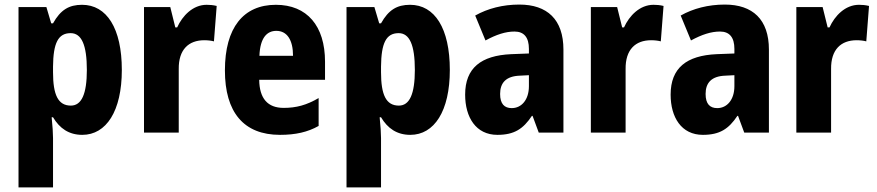

<svg xmlns="http://www.w3.org/2000/svg" viewBox="-20 -580 3836 840"><path d="M339 -559C282 -559 245 -537 212 -478H204L183 -549H61V240H212V24C212 2 210 -27 206 -67H212C241 -18 282 10 340 10C445 10 513 -94 513 -274C513 -456 447 -559 339 -559ZM289 -435C337 -435 360 -383 360 -274C360 -169 337 -118 290 -118C234 -118 212 -165 212 -264V-289C213 -391 234 -435 289 -435Z M884 -559C824 -559 778 -511 755 -460H747L725 -549H610V0H762V-278C761 -363 805 -404 874 -404C889 -404 906 -402 916 -399L928 -554C912 -558 897 -559 884 -559Z M1187 -559C1045 -559 964 -459 964 -272C964 -89 1046 10 1205 10C1273 10 1326 -2 1374 -29V-151C1321 -120 1276 -108 1221 -108C1151 -108 1115 -149 1114 -231H1402V-310C1402 -467 1323 -559 1187 -559ZM1189 -445C1236 -445 1262 -405 1262 -336H1115C1118 -415 1148 -445 1189 -445Z M1774 -559C1717 -559 1680 -537 1647 -478H1639L1618 -549H1496V240H1647V24C1647 2 1645 -27 1641 -67H1647C1676 -18 1717 10 1775 10C1880 10 1948 -94 1948 -274C1948 -456 1882 -559 1774 -559ZM1724 -435C1772 -435 1795 -383 1795 -274C1795 -169 1772 -118 1725 -118C1669 -118 1647 -165 1647 -264V-289C1648 -391 1669 -435 1724 -435Z M2252 -560C2180 -560 2114 -543 2059 -512L2104 -403C2152 -429 2192 -442 2231 -442C2273 -442 2294 -416 2294 -366V-346L2216 -343C2085 -337 2015 -283 2015 -166C2015 -67 2062 10 2156 10C2230 10 2269 -16 2307 -73H2310L2337 0H2445V-363C2445 -495 2374 -560 2252 -560ZM2255 -249 2294 -251V-203C2294 -144 2262 -107 2219 -107C2187 -107 2168 -125 2168 -169C2168 -218 2194 -247 2255 -249Z M2839 -559C2779 -559 2733 -511 2710 -460H2702L2680 -549H2565V0H2717V-278C2716 -363 2760 -404 2829 -404C2844 -404 2861 -402 2871 -399L2883 -554C2867 -558 2852 -559 2839 -559Z M3151 -560C3079 -560 3013 -543 2958 -512L3003 -403C3051 -429 3091 -442 3130 -442C3172 -442 3193 -416 3193 -366V-346L3115 -343C2984 -337 2914 -283 2914 -166C2914 -67 2961 10 3055 10C3129 10 3168 -16 3206 -73H3209L3236 0H3344V-363C3344 -495 3273 -560 3151 -560ZM3154 -249 3193 -251V-203C3193 -144 3161 -107 3118 -107C3086 -107 3067 -125 3067 -169C3067 -218 3093 -247 3154 -249Z M3738 -559C3678 -559 3632 -511 3609 -460H3601L3579 -549H3464V0H3616V-278C3615 -363 3659 -404 3728 -404C3743 -404 3760 -402 3770 -399L3782 -554C3766 -558 3751 -559 3738 -559Z"/></svg>

Font: Noto Sans Gurmukhi Condensed ExtraBold
Style: Regular
Weight: 800
Width: 3
Designer: Jelle Bosma - Monotype Design Team
Foundry: Monotype Imaging Inc.
Version: Version 2.004